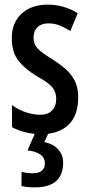

<svg xmlns="http://www.w3.org/2000/svg" viewBox="-20 -570 388 830"><path d="M318 -149Q318 -70 275.5 -30Q233 10 158 10Q120 10 88.5 1.5Q57 -7 32 -20V-116Q55 -98 88 -86Q121 -74 155 -74Q187 -74 205 -92.5Q223 -111 223 -143Q223 -171 207 -191.5Q191 -212 142 -239Q90 -270 60.5 -306.5Q31 -343 31 -406Q31 -472 73.5 -511Q116 -550 186 -550Q256 -550 316 -513L284 -436Q262 -450 239 -459.5Q216 -469 189 -469Q159 -469 142 -452.5Q125 -436 125 -408Q125 -380 141.5 -361.5Q158 -343 206 -314Q239 -293 264 -271Q289 -249 303.5 -220Q318 -191 318 -149ZM253 133Q253 240 130 240Q94 240 73 234V173Q98 179 121 179Q174 179 174 136Q174 89 99 80L134 0H192L172 44Q212 53 232.5 77Q253 101 253 133Z"/></svg>

Font: Noto Sans Telugu ExtraCondensed Medium
Style: Regular
Weight: 500
Width: 2
Designer: Jelle Bosma - Monotype Design Team
Foundry: Monotype Imaging Inc.
Version: Version 2.005; ttfautohint (v1.8.4.7-5d5b)